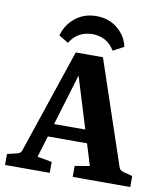

<svg xmlns="http://www.w3.org/2000/svg" viewBox="-91 -828 763 897"><g transform="rotate(10 291.0 -379.5)"><path d="M150 -228H378L399 -166H133ZM523 -82Q527 -69 543 -64L588 -52V0H315V-52L385 -64L244 -522H275L137 -64L206 -52V0H-6V-52L43 -64Q58 -68 62 -82L228 -575H357ZM294 -759Q354 -759 395.5 -724.5Q437 -690 447 -640L396 -613Q377 -645 349.5 -659Q322 -673 290 -673Q259 -673 231.5 -659Q204 -645 184 -613L139 -640Q153 -692 194.5 -725.5Q236 -759 294 -759Z"/></g></svg>

Font: Yrsa
Style: Bold
Weight: 700
Version: Version 2.004